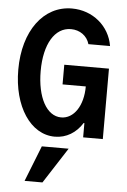

<svg xmlns="http://www.w3.org/2000/svg" viewBox="-63 -755 707 1070"><g transform="rotate(5 290.0 -220.0)"><path d="M280 -284H410C410 -176 359 -100 288 -100C207 -100 152 -200 152 -348C152 -499 210 -595 300 -595C350 -595 391 -566 404 -520H525C507 -631 412 -710 296 -710C137 -710 27 -562 27 -345C27 -139 126 10 262 10C327 10 381 -24 416 -80H420V0H530V-394H280ZM345 70H195L116 270H216Z"/></g></svg>

Font: CommitMono-dimboump
Style: Bold
Weight: 700
Monospace: yes
Designer: Eigil Nikolajsen
Foundry: Eigil Nikolajsen
Version: Version 1.143